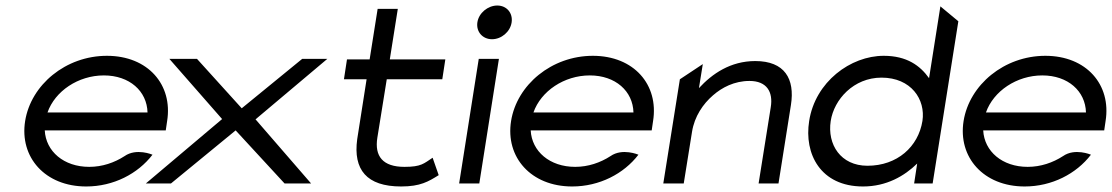

<svg xmlns="http://www.w3.org/2000/svg" viewBox="-20 -664 4025 695"><path d="M71 -226C50 -95 143 11 292 11C391 11 479 -35 532 -104C532 -104 474 -129 431 -99C394 -75 350 -60 303 -60C211 -60 146 -116 142 -192H580L585 -226C606 -357 516 -462 367 -462C218 -462 92 -357 71 -226ZM152 -257C179 -334 263 -391 356 -391C449 -391 512 -334 514 -257Z M508 0H599L833 -192L1010 0H1106L905 -232L1165 -451H1074L855 -272L693 -451H593L784 -233Z M1225 -377H1307L1273 -160C1258 -50 1307 11 1432 11C1502 11 1531 -7 1568 -30L1546 -93C1514 -72 1505 -60 1444 -60C1366 -60 1335 -98 1346 -166L1380 -377H1581L1592 -449H1391L1420 -632H1347L1318 -449H1236Z M1708 -583C1703 -549 1727 -522 1761 -522C1795 -522 1827 -549 1832 -583C1837 -617 1814 -644 1780 -644C1746 -644 1713 -617 1708 -583ZM1642 0H1715L1786 -451H1713Z M1830 -226C1809 -95 1902 11 2051 11C2150 11 2238 -35 2291 -104C2291 -104 2233 -129 2190 -99C2153 -75 2109 -60 2062 -60C1970 -60 1905 -116 1901 -192H2339L2344 -226C2365 -357 2275 -462 2126 -462C1977 -462 1851 -357 1830 -226ZM1911 -257C1938 -334 2022 -391 2115 -391C2208 -391 2271 -334 2273 -257Z M2381 0H2455L2485 -187C2494 -243 2525 -288 2561 -319C2593 -347 2638 -371 2693 -371C2756 -371 2779 -331 2770 -276L2726 0H2798L2843 -284C2858 -379 2820 -443 2714 -443C2624 -443 2558 -397 2510 -345L2524 -432L2441 -377Z M2909 -226C2890 -107 2950 11 3104 11C3189 11 3254 -27 3300 -72L3289 0H3356L3449 -587L3384 -641L3343 -381C3311 -426 3263 -462 3179 -462C3059 -462 2931 -368 2909 -226ZM2987 -226C2999 -304 3070 -383 3171 -383C3278 -383 3331 -304 3319 -226C3304 -133 3228 -64 3120 -64C3023 -64 2974 -141 2987 -226Z M3468 -226C3447 -95 3540 11 3689 11C3788 11 3876 -35 3929 -104C3929 -104 3871 -129 3828 -99C3791 -75 3747 -60 3700 -60C3608 -60 3543 -116 3539 -192H3977L3982 -226C4003 -357 3913 -462 3764 -462C3615 -462 3489 -357 3468 -226ZM3549 -257C3576 -334 3660 -391 3753 -391C3846 -391 3909 -334 3911 -257Z"/></svg>

Font: Charger Pro
Style: ExtObl
Weight: 400
Designer: Jasper
Foundry: Cannot Into Space Fonts
Version: Version 1.09